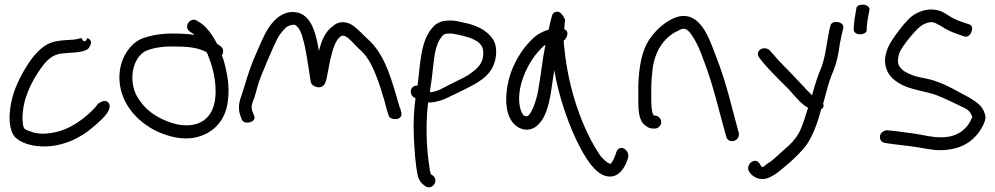

<svg xmlns="http://www.w3.org/2000/svg" viewBox="-20 -612 4296 829"><path d="M79 -81C76 -94 77 -111 79 -132C87 -210 131 -286 171 -336C191 -360 210 -374 239 -380C249 -381 260 -382 269 -383C287 -385 317 -385 334 -390C341 -393 363 -394 370 -417C377 -430 371 -443 357 -448C349 -429 342 -429 331 -448C319 -445 316 -443 299 -441C275 -439 254 -439 229 -435C184 -429 154 -402 127 -371C94 -331 59 -268 41 -216C23 -163 8 -76 40 -26C61 2 110 18 157 20C249 24 328 -17 378 -60C403 -81 436 -109 449 -135C454 -146 459 -167 439 -175C425 -181 402 -163 402 -163C390 -144 366 -122 342 -103C326 -90 306 -77 284 -65C242 -42 164 -22 110 -45C86 -53 81 -56 79 -78Z M542 -139C570 -100 615 -64 662 -43C703 -25 762 -6 821 -18C901 -34 955 -92 964 -178C973 -240 959 -306 945 -354L938 -373C945 -384 947 -401 933 -412L917 -423C914 -430 910 -436 906 -443C891 -469 867 -501 841 -516L831 -522C803 -542 770 -497 799 -476L811 -468C814 -467 816 -465 820 -461C795 -465 766 -467 737 -467C685 -469 639 -461 600 -448C554 -433 520 -388 505 -341C481 -262 506 -188 542 -139ZM619 -396C650 -407 693 -413 736 -411C794 -411 838 -406 873 -386C896 -332 918 -260 909 -185C899 -104 844 -58 750 -74C681 -89 620 -125 587 -173C576 -188 567 -202 561 -219C535 -296 565 -378 619 -396Z M1417 -499C1383 -475 1368 -435 1357 -392C1346 -457 1329 -540 1268 -557C1227 -568 1193 -549 1173 -531C1159 -519 1146 -502 1133 -481C1120 -459 1104 -424 1082 -372C1048 -292 1045 -265 1024 -204C1013 -174 1006 -146 1018 -112L1024 -96C1033 -71 1093 -83 1076 -115L1070 -131C1063 -151 1067 -162 1076 -185V-186H1077C1082 -203 1088 -223 1094 -246C1103 -279 1167 -428 1182 -453C1193 -470 1203 -482 1212 -490V-491C1220 -498 1227 -501 1235 -503C1254 -508 1256 -505 1268 -492C1276 -481 1283 -465 1288 -445V-444C1300 -404 1308 -346 1315 -303C1318 -282 1320 -266 1322 -258C1325 -246 1335 -239 1348 -236C1385 -229 1389 -266 1394 -293C1397 -310 1401 -329 1405 -349C1415 -393 1426 -437 1451 -455C1466 -465 1482 -449 1499 -433L1529 -402C1553 -382 1570 -359 1586 -327C1611 -276 1638 -189 1653 -128L1659 -111C1661 -106 1666 -102 1672 -100C1693 -93 1717 -101 1713 -124V-125L1708 -145H1707C1703 -156 1698 -176 1690 -202C1663 -296 1633 -385 1568 -443C1548 -461 1532 -480 1509 -498C1482 -519 1446 -525 1417 -499Z M1767 -192 1774 -188C1767 -135 1764 -77 1767 -19C1770 39 1773 93 1783 142C1788 168 1800 180 1815 191C1844 213 1879 168 1848 145L1841 141C1836 131 1834 107 1831 88C1821 18 1819 -72 1826 -147L1829 -170C1840 -169 1852 -170 1866 -174C1882 -177 1901 -184 1918 -193C1933 -201 1949 -207 1964 -215C2016 -242 2081 -267 2108 -324C2124 -357 2130 -410 2108 -443C2080 -485 2030 -506 1974 -516C1956 -520 1940 -525 1915 -523C1890 -523 1868 -514 1854 -500C1795 -443 1795 -336 1783 -243C1781 -243 1777 -242 1775 -242C1747 -236 1749 -204 1766 -192ZM1842 -256C1852 -324 1852 -399 1879 -442C1891 -459 1895 -467 1916 -467H1917C1934 -469 1945 -464 1963 -461C2009 -451 2061 -436 2066 -394C2071 -345 2047 -321 2018 -300C1997 -282 1967 -270 1938 -255C1923 -247 1909 -241 1891 -231C1873 -222 1856 -214 1836 -214C1837 -227 1840 -242 1842 -256Z M2226 -232C2238 -291 2269 -349 2302 -387C2314 -400 2323 -411 2335 -419C2322 -356 2315 -283 2303 -218C2296 -178 2272 -107 2252 -110C2249 -110 2246 -111 2241 -114C2221 -136 2217 -187 2226 -232ZM2416 -486C2417 -502 2419 -515 2420 -527C2412 -543 2399 -568 2378 -560C2371 -558 2368 -554 2365 -549C2361 -537 2353 -506 2349 -484C2308 -472 2284 -452 2258 -422C2219 -378 2183 -312 2171 -242C2160 -177 2164 -112 2201 -75C2228 -48 2272 -42 2303 -73C2335 -103 2349 -156 2358 -208C2363 -241 2368 -274 2373 -309C2383 -252 2397 -197 2415 -143C2442 -60 2484 37 2529 96C2550 123 2571 140 2592 147C2645 162 2670 121 2683 94L2691 72C2704 34 2649 3 2639 52L2631 72C2626 83 2621 91 2615 96H2614V94H2610L2609 93C2603 91 2590 81 2574 63C2495 -51 2434 -227 2417 -402C2415 -415 2414 -425 2414 -437C2426 -444 2442 -477 2416 -486Z M2797 -307C2805 -388 2845 -448 2901 -476H2902C2923 -488 2933 -493 2949 -481C2958 -474 2967 -461 2978 -443C2990 -422 3002 -396 3013 -366C3046 -280 3060 -230 3089 -120L3115 -24C3124 13 3176 -2 3170 -37L3144 -135C3115 -247 3099 -299 3065 -386C3045 -438 3024 -496 2983 -526C2944 -553 2910 -545 2874 -526C2838 -506 2809 -478 2786 -445C2750 -394 2739 -322 2736 -243V-180C2736 -141 2737 -94 2763 -73C2774 -63 2786 -57 2799 -57H2807C2822 -57 2835 -70 2835 -85C2835 -100 2822 -113 2807 -113H2804C2795 -121 2792 -148 2792 -180V-243C2793 -264 2794 -284 2797 -307Z M3615 -466 3621 -490V-491C3627 -518 3574 -528 3566 -503L3560 -479C3549 -423 3544 -369 3527 -322C3511 -287 3498 -244 3486 -200C3484 -203 3480 -207 3476 -211C3468 -219 3459 -228 3449 -239L3419 -271C3388 -305 3348 -342 3318 -378L3303 -395C3277 -418 3236 -391 3259 -362L3274 -343C3296 -316 3319 -294 3344 -268L3380 -232C3390 -222 3399 -211 3409 -200C3418 -190 3427 -181 3435 -172C3447 -163 3452 -155 3469 -147C3458 -112 3449 -80 3435 -49C3416 -10 3389 15 3358 41C3336 61 3314 83 3290 97C3278 109 3269 111 3268 108L3262 98C3241 59 3194 101 3216 131L3223 140C3237 154 3259 166 3289 159C3309 153 3331 139 3346 126C3384 96 3419 65 3452 27C3488 -17 3509 -79 3526 -141C3531 -144 3536 -149 3536 -155C3536 -159 3535 -161 3534 -164C3538 -178 3543 -196 3547 -212C3556 -246 3566 -279 3578 -305C3593 -342 3600 -377 3606 -422Z M3722 -481 3723 -501C3724 -513 3726 -528 3729 -544L3734 -568C3737 -581 3723 -590 3711 -592C3699 -593 3681 -590 3678 -579L3674 -555C3671 -537 3668 -521 3667 -505L3666 -484V-483C3666 -474 3676 -464 3693 -464C3708 -464 3722 -471 3722 -481Z M4235 -106C4231 -143 4207 -165 4180 -181C4170 -188 4157 -196 4142 -203C4128 -210 4113 -219 4096 -228C4063 -245 4027 -262 3987 -271L3939 -281C3917 -287 3887 -300 3875 -312C3863 -324 3857 -331 3857 -352C3858 -361 3859 -372 3864 -385C3868 -396 3883 -419 3908 -450C3933 -480 3952 -499 3964 -505C3984 -515 4000 -520 4018 -513L4044 -499C4065 -484 4092 -472 4120 -463L4140 -456C4158 -447 4172 -463 4176 -480C4180 -490 4178 -505 4158 -509L4137 -516C4124 -521 4112 -525 4102 -530C4082 -539 4066 -553 4042 -564H4041C4003 -577 3969 -571 3936 -554C3914 -543 3891 -519 3864 -484C3837 -449 3820 -422 3813 -404C3806 -386 3802 -369 3801 -354C3801 -295 3837 -264 3878 -244C3923 -223 3975 -218 4021 -202C4063 -186 4111 -162 4150 -143C4166 -133 4171 -126 4178 -107C4162 -64 4127 -29 4071 -21C4017 -13 3966 -31 3914 -37C3884 -40 3855 -46 3826 -48L3808 -50C3807 -50 3794 -46 3790 -42C3776 -32 3777 -14 3785 -3C3789 1 3794 4 3802 5L3819 8C3847 11 3877 16 3908 19C3943 23 3983 32 4020 36H4021C4112 40 4168 10 4205 -39C4217 -55 4233 -81 4235 -104Z"/></svg>

Font: Stray Cat
Style: Bd
Weight: 700
Version: Version 1.0